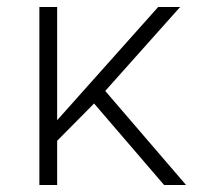

<svg xmlns="http://www.w3.org/2000/svg" viewBox="-20 -531 575 551"><path d="M93 0V-511H144V-186L434 -511H497L282 -270L514 0H451L250 -234L144 -127V0Z"/></svg>

Font: Chivo Medium Thin
Style: Regular
Weight: 250
Version: Version 2.002